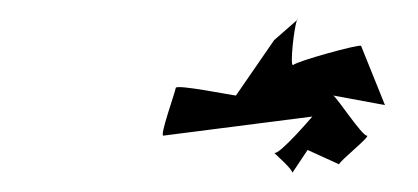

<svg xmlns="http://www.w3.org/2000/svg" viewBox="-20 -792 438 201"><path d="M151 -650 307 -670C307 -670 272 -629 267 -632C269 -630 287 -614 286 -611L302 -635L335 -620C336 -624 369 -650 364 -650C359 -650 334 -688 329 -692L383 -682L358 -744C356 -746 291 -728 287 -724C283 -721 288 -765 291 -771L267 -750L227 -692C224 -692 165 -704 164 -700C163 -694 147 -650 151 -650ZM292 -772 291 -771C291 -772 292 -772 292 -772Z"/></svg>

Font: Ampere
Style: SCExtIta
Weight: 400
Version: Version 1